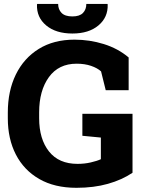

<svg xmlns="http://www.w3.org/2000/svg" viewBox="-20 -917 714 948"><path d="M357.4 10.3Q249.5 10.3 173.8 -33.2Q98.1 -76.7 58.3 -154.1Q18.6 -231.4 18.6 -333V-361.3Q18.6 -467.8 58.1 -548.8Q97.7 -629.9 171.4 -675.5Q245.1 -721.2 347.7 -721.2Q422.4 -721.2 492.4 -699.5Q562.5 -677.7 615.2 -633.3V-471.7H502L479 -564.5Q460.9 -581.1 429.7 -591.8Q398.4 -602.5 358.4 -602.5Q269.5 -602.5 221.4 -536.1Q173.3 -469.7 173.3 -362.3V-333Q173.3 -230.5 221.9 -169.2Q270.5 -107.9 362.8 -107.9Q397 -107.9 428 -115Q459 -122.1 478 -130.9V-237.8L386.7 -246.6V-355H634.3V-64Q582 -28.8 512.7 -9.3Q443.4 10.3 357.4 10.3ZM337.4 -751.5Q255.9 -751.5 208 -791.5Q160.2 -831.5 162.6 -894.5L163.6 -897.5H267.1Q267.1 -870.6 283.9 -853.3Q300.8 -835.9 337.4 -835.9Q373 -835.9 389.6 -853Q406.2 -870.1 406.2 -897.5H510.7L511.7 -894.5Q513.7 -831.5 466.1 -791.5Q418.5 -751.5 337.4 -751.5Z"/></svg>

Font: Roboto Slab ExtraBold
Style: Regular
Weight: 800
Designer: Google
Version: Version 2.001; ttfautohint (v1.8.3)